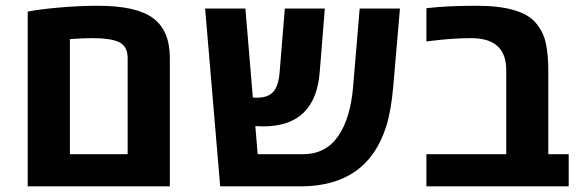

<svg xmlns="http://www.w3.org/2000/svg" viewBox="-20 -660 2058 680"><path d="M78.1 0V-618.7Q113.8 -626.5 187.3 -633.1Q260.7 -639.6 327.1 -639.6Q462.9 -639.6 522.2 -595.7Q581.5 -551.8 581.5 -454.6V0ZM432.1 -113.8V-454.6Q432.1 -499 397.5 -512.7Q367.2 -524.9 308.1 -524.9Q274.4 -524.9 227.5 -521.5V-113.8Z M1044.9 0H759.8L706.5 -629.9H849.1L875.5 -314.5Q881.3 -314 890.1 -314Q928.7 -314 947.5 -334.5Q966.3 -355 970.2 -402.8L988.8 -629.9H1130.4L1112.3 -404.3Q1097.2 -212.4 912.1 -212.4Q901.9 -212.4 884.3 -213.4L892.6 -113.8H1051.8Q1133.3 -113.8 1177.2 -177.2Q1221.2 -240.7 1230.5 -352.1L1253.9 -629.9H1396.5L1373 -356Q1365.2 -267.1 1348.1 -213.4Q1281.2 0 1044.9 0Z M1668 -639.6Q1826.7 -639.6 1877.9 -578.6Q1905.3 -545.9 1913.1 -506.8Q1921.9 -465.3 1921.9 -411.6V-113.8H1994.1V0H1490.2V-113.8H1772.9V-412.1Q1772.9 -524.9 1648.9 -524.9Q1585.9 -524.9 1514.2 -516.1L1490.2 -513.2V-630.9Q1562 -639.6 1668 -639.6Z"/></svg>

Font: Open Sans Hebrew
Style: Bold
Weight: 700
Foundry: Ascender Corporation, Yanek Iontef
Version: Version 2.001;PS 002.001;hotconv 1.0.70;makeotf.lib2.5.58329